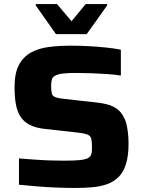

<svg xmlns="http://www.w3.org/2000/svg" viewBox="-20 -922 708 950"><path d="M353 8Q309 8 258.5 6Q208 4 160 0Q112 -4 74 -8V-138Q114 -135 155.5 -132Q197 -129 234 -128Q271 -127 297 -127Q348 -127 375.5 -130Q403 -133 416 -140Q426 -146 430 -154.5Q434 -163 434.5 -174.5Q435 -186 435 -200Q435 -219 432.5 -231.5Q430 -244 422.5 -250.5Q415 -257 399 -260.5Q383 -264 356 -267L202 -284Q157 -289 127.5 -304Q98 -319 81.5 -344.5Q65 -370 58.5 -406.5Q52 -443 52 -491Q52 -560 73.5 -600.5Q95 -641 133 -662Q171 -683 221.5 -689.5Q272 -696 331 -696Q374 -696 420 -693.5Q466 -691 508 -686.5Q550 -682 578 -676V-548Q550 -553 512 -555.5Q474 -558 434.5 -559.5Q395 -561 361 -561Q320 -561 295 -558.5Q270 -556 256 -549Q240 -542 236.5 -529Q233 -516 233 -496Q233 -472 236.5 -459Q240 -446 255.5 -440.5Q271 -435 304 -432L457 -415Q487 -412 512.5 -405Q538 -398 558.5 -383.5Q579 -369 593 -341Q601 -328 605.5 -309Q610 -290 613 -265.5Q616 -241 616 -210Q616 -150 603 -109.5Q590 -69 566 -45.5Q542 -22 509 -10.5Q476 1 436.5 4.5Q397 8 353 8ZM257 -753 157 -895V-902H262L334 -817L404 -902H510V-895L409 -753Z"/></svg>

Font: Saira SemiExpanded
Style: Bold
Weight: 700
Width: 6
Designer: Hector Gatti with collaboration of the Omnibus-Type team
Foundry: Omnibus-Type
Version: Version 1.101